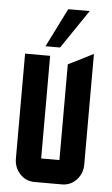

<svg xmlns="http://www.w3.org/2000/svg" viewBox="-54 -802 489 839"><g transform="rotate(5 190.0 -382.5)"><path d="M189.9 -595.2H126L210.9 -765.1H305.2ZM129.9 0Q92.3 0 66.4 -27.3Q40 -55.2 40 -95.2V-555.2H149.9V-105H230V-524.9L339.8 -580.1V-95.2Q339.8 -55.2 313.5 -27.3Q287.6 0 250 0Z"/></g></svg>

Font: Horta
Style: Regular
Weight: 600
Width: 3
Version: Version 0.11